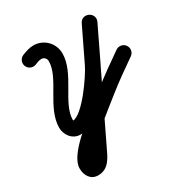

<svg xmlns="http://www.w3.org/2000/svg" viewBox="-210 -749 1166 1234"><g transform="rotate(-30 372.5 -132.0)"><path d="M102 -512.2C111.9 -486.1 141.1 -473 167.2 -482.9C182.8 -488.8 199 -496.7 215.9 -496.7C236.7 -496.7 251.8 -480.6 251.8 -460C251.8 -335.4 95.3 -203.9 95.3 -56.4C95.3 -1.9 134.2 50.5 192 50.5C326.6 50.5 479.2 -170.8 531.6 -279.9C570.4 -360.6 609.2 -441.3 647.9 -521.9C662.5 -552.2 647 -578.3 624.3 -589.3C601.6 -600.2 571.5 -596 556.9 -565.7C440.6 -324.6 324.4 -83.5 208.1 157.6C199.1 176.3 179.2 233.3 161.1 233.4C161.1 233.4 161.2 233.4 161.2 233.4C161.2 233.4 161.2 233.4 161.2 233.4C157.9 233.4 167.9 234.7 170.8 236.4C175.2 239 180.4 249.4 179.7 244C179.3 241.3 179.2 238.6 179.2 236C179.2 192.8 371.5 44.1 421 2.9C421 2.9 420.8 3.1 420.5 3.2C420.3 3.4 420.1 3.6 420.1 3.6C449.5 -19.8 478.8 -43.1 508.2 -66.5C577.7 -121.9 650.5 -172.9 723.5 -223.6C746.4 -239.5 752.1 -270.9 736.2 -293.8C720.3 -316.8 688.9 -322.4 665.9 -306.5C591.1 -254.6 516.6 -202.3 445.3 -145.5C415.9 -122.2 386.6 -98.8 357.2 -75.4C357.2 -75.4 357 -75.2 356.8 -75.1C356.5 -74.9 356.3 -74.7 356.3 -74.7C277.1 -8.7 78.2 131.4 78.2 236C78.2 286.8 104.2 334.4 161.2 334.4C161.2 334.4 161.2 334.4 161.3 334.4C161.3 334.4 161.3 334.4 161.3 334.4C242.1 334.2 269.8 262.1 299 201.5C415.3 -39.6 531.6 -280.7 647.9 -521.8C662.5 -552.1 647 -578.3 624.3 -589.2C601.5 -600.2 571.5 -596 556.9 -565.7C518.1 -485 479.4 -404.3 440.6 -323.7C410 -260 267.2 -50.5 192 -50.5C191.2 -50.5 192.5 -50.6 194 -50.3C195.4 -50 196.6 -49.5 197.8 -48.7C199.3 -47.7 196.3 -53.7 196.3 -56.4C196.3 -180.3 352.8 -312.1 352.8 -460C352.8 -536 292.3 -597.7 215.9 -597.7C185.7 -597.7 159 -587.8 131.3 -577.3C105.2 -567.4 92.1 -538.2 102 -512.2Z"/></g></svg>

Font: FRB American Cursive Guidelines Ultra
Style: Bold Italic
Weight: 1000
Italic angle: -25°
Version: Version 2.0;Modular Font Editor K font №1